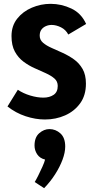

<svg xmlns="http://www.w3.org/2000/svg" viewBox="-20 -606 501 1001"><path d="M210 375 161 343Q168 332 179.5 309Q191 286 201.5 262.5Q212 239 215 226Q187 219 173.5 198Q160 177 160 153Q160 110 184.5 88.5Q209 67 238 67Q270 67 295 89.5Q320 112 320 158Q320 189 306 226.5Q292 264 267.5 302.5Q243 341 210 375ZM214 17Q165 17 113.5 0Q62 -17 19 -51L73 -138Q101 -119 137.5 -108Q174 -97 206 -97Q238 -97 259.5 -111.5Q281 -126 281 -158Q281 -182 263.5 -197Q246 -212 218.5 -224.5Q191 -237 160.5 -250.5Q130 -264 102.5 -284.5Q75 -305 57.5 -337Q40 -369 40 -418Q40 -471 69.5 -508.5Q99 -546 146 -566Q193 -586 244 -586Q300 -586 352 -561.5Q404 -537 429 -481L336 -426Q323 -451 298 -463.5Q273 -476 249 -476Q233 -476 218.5 -469.5Q204 -463 195.5 -451Q187 -439 187 -420Q187 -398 204.5 -383Q222 -368 249.5 -356Q277 -344 307.5 -330Q338 -316 365.5 -296.5Q393 -277 410.5 -246.5Q428 -216 428 -170Q428 -109 398 -67.5Q368 -26 319.5 -4.5Q271 17 214 17Z"/></svg>

Font: Yaldevi
Style: Bold
Weight: 700
Designer: Sol Matas, Rajitha Manaperi, Kosala Senevirathne
Foundry: Mooniak
Version: Version 1.100